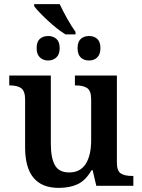

<svg xmlns="http://www.w3.org/2000/svg" viewBox="-20 -903 692 933"><path d="M102 -187V-419Q102 -460 83.5 -474Q65 -488 27 -488H25V-536H227V-204Q227 -135 247 -100Q267 -65 316 -65Q370 -65 396.5 -106.5Q423 -148 423 -222V-420Q423 -462 403.5 -475Q384 -488 347 -488H344V-536H548V-113Q548 -73 566.5 -60.5Q585 -48 622 -48H628V0H448L430 -76H425Q396 -26 357.5 -8Q319 10 265 10Q102 10 102 -187ZM146 -873V-883H270Q284 -853 306 -813.5Q328 -774 347 -748V-736H298Q260 -759 212.5 -803Q165 -847 146 -873ZM158 -669Q158 -700 173.5 -714Q189 -728 214 -728Q238 -728 254 -714Q270 -700 270 -669Q270 -639 254 -624Q238 -609 214 -609Q190 -609 174 -624Q158 -639 158 -669ZM357 -669Q357 -700 372.5 -714Q388 -728 413 -728Q437 -728 452.5 -714Q468 -700 468 -669Q468 -639 452.5 -624Q437 -609 413 -609Q388 -609 372.5 -623.5Q357 -638 357 -669Z"/></svg>

Font: Noto Serif SemiBold
Style: Regular
Weight: 600
Designer: Monotype Design Team
Foundry: Monotype Imaging Inc.
Version: Version 1.001